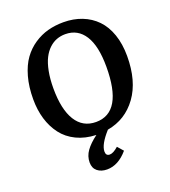

<svg xmlns="http://www.w3.org/2000/svg" viewBox="-167 -835 1055 1194"><g transform="rotate(-20 360.5 -238.0)"><path d="M692.9 -381.8Q692.9 -216.3 619.4 -115Q545.9 -13.7 423.8 7.8Q356.9 82 356.9 128.9Q356.9 157.2 382.8 157.2Q405.8 157.2 439.9 127L473.1 165Q410.2 238.8 335.9 238.8Q296.9 238.8 272 218.8Q247.1 198.7 247.1 161.1Q247.1 119.6 272 85Q296.9 50.3 345.2 14.2Q272.5 11.7 215.6 -15.9Q158.7 -43.5 123.3 -90.1Q87.9 -136.7 69.8 -197Q51.8 -257.3 51.8 -328.1Q51.8 -410.2 70.3 -476.3Q88.9 -542.5 120.6 -586.4Q152.3 -630.4 196.3 -659.7Q240.2 -689 288.6 -701.9Q336.9 -714.8 391.1 -714.8Q458 -714.8 513.4 -693.1Q568.8 -671.4 608.9 -630.1Q648.9 -588.9 670.9 -525.4Q692.9 -461.9 692.9 -381.8ZM192.9 -349.1Q192.9 -210 238.8 -136Q284.7 -62 372.1 -62Q548.8 -62 548.8 -363.8Q548.8 -501 504.2 -571Q459.5 -641.1 377 -641.1Q346.7 -641.1 320.1 -631.3Q293.5 -621.6 269.8 -599.6Q246.1 -577.6 229.2 -544.4Q212.4 -511.2 202.6 -461.4Q192.9 -411.6 192.9 -349.1Z"/></g></svg>

Font: Literata Book
Style: Bold Italic
Weight: 700
Italic angle: -3°
Designer: Latin by Veronika Burian and Jose Scaglione. Greek by Irene Vlachou. Cyrillic by Vera Evstafieva
Foundry: TypeTogether
Version: Version 1.003;PS 001.003;hotconv 1.0.88;makeotf.lib2.5.64775